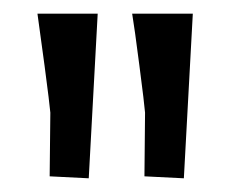

<svg xmlns="http://www.w3.org/2000/svg" viewBox="-20 -776 339 283"><path d="M54.2 -609.9 53.2 -516.1 110.8 -513.2 124 -755.9H35.2Q38.1 -735.8 45.7 -679Q53.2 -622.1 54.2 -609.9ZM193.8 -609.9 192.9 -516.1 251 -513.2 264.2 -755.9H174.8Q178.2 -735.8 185.5 -679Q192.9 -622.1 193.8 -609.9Z"/></svg>

Font: Sura
Style: Regular
Weight: 400
Designer: Carolina Giovagnoli
Foundry: Huerta Tipografica
Version: Version 1.003;PS 001.002;hotconv 1.0.70;makeotf.lib2.5.58329